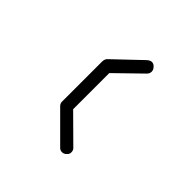

<svg xmlns="http://www.w3.org/2000/svg" viewBox="-143 -737 827 827"><g transform="rotate(45 270.0 -323.5)"><path d="M192 -470 317 -589Q328 -598 337 -598Q348.5 -598 357 -588Q366 -579 366 -567Q366 -556 357 -547L241 -434V-214L358 -98Q367 -90.5 367 -77Q367 -65.5 358 -58Q349 -49 338 -49Q325.5 -49 318 -58L193 -183Q184 -192 184 -202V-446Q184 -462 192 -470Z"/></g></svg>

Font: ibm3270
Style: Regular
Weight: 400
Monospace: yes
Version: Version 2.0.3